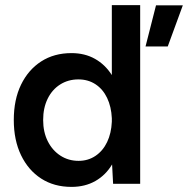

<svg xmlns="http://www.w3.org/2000/svg" viewBox="-20 -720 736 752"><path d="M260 12Q192 12 141.5 -20.5Q91 -53 62.5 -112Q34 -171 34 -250Q34 -330 62.5 -388.5Q91 -447 141.5 -479.5Q192 -512 260 -512Q312 -512 352 -489.5Q392 -467 418 -426V-700H529V0H423L419 -76Q394 -34 353.5 -11Q313 12 260 12ZM288 -90Q325 -90 354 -109.5Q383 -129 399.5 -163.5Q416 -198 418 -243V-257Q416 -302 399.5 -336.5Q383 -371 354 -390Q325 -409 287 -409Q247 -409 215.5 -389Q184 -369 166.5 -333Q149 -297 149 -250Q149 -203 167 -167Q185 -131 216.5 -110.5Q248 -90 288 -90ZM550 -538 591 -699H696L637 -538Z"/></svg>

Font: Figtree Light SemiBold
Style: Regular
Weight: 600
Version: Version 2.002